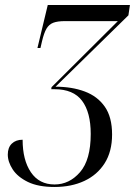

<svg xmlns="http://www.w3.org/2000/svg" viewBox="-20 -734 537 764"><path d="M197 10Q132 10 91 -10Q50 -30 30.5 -60Q11 -90 11 -119Q11 -147 27 -162.5Q43 -178 70 -178Q70 -97 103 -48.5Q136 0 197 0Q256 0 298.5 -49Q341 -98 341 -201Q341 -287 306.5 -333Q272 -379 197 -379H184L185 -387L449 -650H239Q209 -650 192 -643.5Q175 -637 165 -620Q155 -603 147 -569L141 -543H129L170 -714H497L491 -673L201 -389Q266 -389 317 -370Q368 -351 397 -309.5Q426 -268 426 -199Q426 -131 396.5 -84.5Q367 -38 315.5 -14Q264 10 197 10Z"/></svg>

Font: Noto Serif Display ExtraCondensed
Style: Italic
Weight: 400
Width: 2
Italic angle: -12°
Designer: Monotype Design Team
Foundry: Monotype Imaging Inc.
Version: Version 2.009